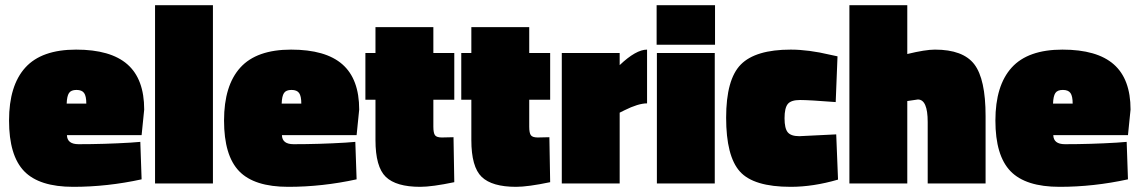

<svg xmlns="http://www.w3.org/2000/svg" viewBox="-20 -710 4409 743"><path d="M239 -187Q240 -152 284 -152Q384 -152 484 -158L523 -161L528 -16Q395 13 263.5 13Q132 13 73.5 -47.5Q15 -108 15 -243.5Q15 -379 78 -448.5Q141 -518 274.5 -518Q408 -518 473 -461Q538 -404 538 -286L528 -187ZM314 -309Q314 -338 305.5 -350Q297 -362 276 -362Q255 -362 247 -350Q239 -338 238 -309Z M580 0V-690H804V0Z M1071 -187Q1072 -152 1116 -152Q1216 -152 1316 -158L1355 -161L1360 -16Q1227 13 1095.5 13Q964 13 905.5 -47.5Q847 -108 847 -243.5Q847 -379 910 -448.5Q973 -518 1106.5 -518Q1240 -518 1305 -461Q1370 -404 1370 -286L1360 -187ZM1146 -309Q1146 -338 1137.5 -350Q1129 -362 1108 -362Q1087 -362 1079 -350Q1071 -338 1070 -309Z M1657 -324V-220Q1657 -195 1663.5 -186.5Q1670 -178 1690 -178L1735 -179L1738 -5Q1652 13 1606 13Q1513 13 1473 -25.5Q1433 -64 1433 -168V-324H1394V-505H1433V-605H1657V-505H1738V-324Z M2028 -324V-220Q2028 -195 2034.5 -186.5Q2041 -178 2061 -178L2106 -179L2109 -5Q2023 13 1977 13Q1884 13 1844 -25.5Q1804 -64 1804 -168V-324H1765V-505H1804V-605H2028V-505H2109V-324Z M2378 0H2154V-505H2378V-458Q2441 -518 2484 -518V-310Q2450 -310 2396 -283L2378 -274Z M2522 0V-505H2746V0ZM2521 -537V-690H2747V-537Z M3040 -518Q3109 -518 3193 -498L3221 -492L3214 -315Q3111 -323 3076 -323Q3041 -323 3028.5 -307.5Q3016 -292 3016 -252.5Q3016 -213 3028.5 -198Q3041 -183 3073 -183L3216 -190L3223 -15Q3127 13 3040 13Q2896 13 2843 -46.5Q2790 -106 2790 -254.5Q2790 -403 2847 -460.5Q2904 -518 3040 -518Z M3491 0H3267V-690H3491V-501Q3561 -518 3598 -518Q3707 -518 3750.5 -461Q3794 -404 3794 -261V0H3570V-238Q3570 -325 3532 -325L3491 -319Z M4056 -187Q4057 -152 4101 -152Q4201 -152 4301 -158L4340 -161L4345 -16Q4212 13 4080.5 13Q3949 13 3890.5 -47.5Q3832 -108 3832 -243.5Q3832 -379 3895 -448.5Q3958 -518 4091.5 -518Q4225 -518 4290 -461Q4355 -404 4355 -286L4345 -187ZM4131 -309Q4131 -338 4122.5 -350Q4114 -362 4093 -362Q4072 -362 4064 -350Q4056 -338 4055 -309Z"/></svg>

Font: Titillium Web Black
Style: Regular
Weight: 900
Version: Version 1.002;PS 35.000;hotconv 1.0.70;makeotf.lib2.5.55311